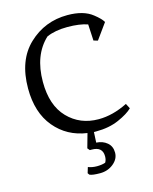

<svg xmlns="http://www.w3.org/2000/svg" viewBox="-130 -744 852 1067"><g transform="rotate(-15 295.5 -210.0)"><path d="M254 187Q277 196 304.5 196Q332 196 353 189Q362 175 362 154Q362 99 300 99Q295 99 289 99L278 86L301 4Q187 -12 116.5 -96.5Q46 -181 46 -320Q46 -482 139 -570Q232 -658 362 -658Q455 -658 506 -617Q542 -589 555 -567L490 -477L466 -484L461 -578Q415 -594 344.5 -594Q274 -594 225 -572Q135 -488 135 -334Q135 -199 205 -126.5Q275 -54 382 -54Q463 -54 549 -97L564 -68Q538 -42 481.5 -17Q425 8 350 8H337L334 68Q371 70 396 91Q421 112 421 148.5Q421 185 388.5 211.5Q356 238 311.5 238Q267 238 251 230L244 220Z"/></g></svg>

Font: Fenix
Style: Regular
Weight: 400
Designer: Fernando Diaz
Foundry: Fernando Diaz
Version: 004.301